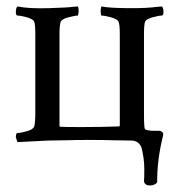

<svg xmlns="http://www.w3.org/2000/svg" viewBox="-20 -439 559 597"><path d="M483.4 -390.6Q473.6 -390.6 454.6 -385.3Q435.5 -379.9 431.6 -372.6Q427.7 -365.2 427.7 -332V-85.9Q427.7 -41 430.7 -38.1Q433.6 -32.2 464.8 -32.2H478.5Q487.3 -27.3 487.3 -23.4V-18.6Q467.8 59.6 468.8 127.9Q460.9 137.7 445.8 137.7Q430.7 137.7 427.7 125Q428.7 117.2 428.7 85.9Q428.7 54.7 419.9 19.5Q411.1 -2 387.7 -2L329.1 -2.9Q302.7 -3.9 258.8 -3.9Q214.8 -3.9 190.4 -2.9L129.9 -2L34.2 2.9L29.3 -11.7Q29.3 -25.4 34.2 -25.4Q43 -25.4 63 -30.8Q83 -36.1 86.4 -45.9Q89.8 -55.7 89.8 -91.8V-332Q89.8 -365.2 85.9 -372.6Q82 -379.9 63 -385.3Q43.9 -390.6 34.2 -390.6Q29.3 -390.6 29.3 -402.3Q29.3 -414.1 34.2 -418.9Q71.3 -411.6 132.3 -413.6Q193.4 -415.5 209 -418L222.7 -418.9Q224.6 -411.1 224.6 -404.3L222.7 -390.6Q212.9 -390.6 192.9 -385.3Q172.9 -379.9 168.9 -371.6Q165 -363.3 165 -332V-48.8Q165 -44.9 168 -44.9Q173.8 -43.9 233.4 -43.9Q293 -43.9 349.6 -45.9Q352.5 -45.9 352.5 -49.8V-332Q352.5 -363.3 348.6 -371.6Q344.7 -379.9 324.7 -385.3Q304.7 -390.6 294.9 -390.6Q293 -398.4 293 -404.8Q293 -411.1 294.9 -418.9Q319.3 -414.1 378.4 -413.6Q437.5 -413.1 470.7 -418L483.4 -418.9Q488.3 -414.1 488.3 -402.3Q488.3 -390.6 483.4 -390.6Z"/></svg>

Font: CrimsonText-Roman
Style: Roman
Weight: 400
Version: Version 0.13